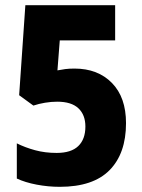

<svg xmlns="http://www.w3.org/2000/svg" viewBox="-20 -710 549 742"><path d="M211 12Q166 12 121.5 3.5Q77 -5 45 -20V-156Q77 -140 115.5 -129.5Q154 -119 199 -119Q255 -119 282.5 -145.5Q310 -172 310 -221Q310 -266 283 -291.5Q256 -317 201 -317Q178 -317 154 -313Q130 -309 109 -302L54 -342L78 -690H425V-554H211L202 -438Q217 -441 232 -443Q247 -445 268 -445Q358 -445 412.5 -389.5Q467 -334 467 -234Q467 -117 403.5 -52.5Q340 12 211 12Z"/></svg>

Font: Noto Sans Kannada Condensed ExtraBold
Style: Regular
Weight: 800
Width: 3
Designer: Jelle Bosma - Monotype Design Team
Foundry: Monotype Imaging Inc.
Version: Version 2.005; ttfautohint (v1.8.4.7-5d5b)